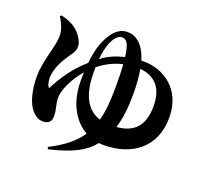

<svg xmlns="http://www.w3.org/2000/svg" viewBox="-143 -956 1285 1202"><g transform="rotate(20 500.0 -354.5)"><path d="M647 -202C667 -266 676 -341 676 -436C676 -499 671 -551 663 -595C747 -588 821 -540 821 -404C821 -252 740 -210 647 -202ZM396 -475C396 -487 396 -498 396 -509C447 -549 499 -574 553 -586C556 -546 557 -497 557 -436C557 -347 551 -273 534 -210C453 -235 396 -312 396 -475ZM399 -564C403 -606 410 -646 426 -682C443 -721 466 -742 490 -742C518 -742 538 -719 548 -632C497 -620 451 -601 420 -579ZM651 -646C621 -748 565 -785 509 -785C475 -785 433 -767 400 -710C374 -666 353 -613 344 -519C265 -450 214 -376 168 -287C156 -294 149 -323 149 -348C149 -408 184 -471 206 -503C228 -540 250 -555 249 -593C250 -624 221 -668 189 -695C167 -713 131 -731 85 -741L77 -733C92 -708 118 -665 118 -616C118 -542 70 -436 70 -329C70 -236 93 -159 122 -123C148 -91 171 -77 201 -77C240 -77 257 -98 257 -131C257 -183 241 -200 241 -251C241 -299 278 -385 339 -454C338 -436 338 -416 338 -395C338 -257 396 -150 486 -99C444 -37 381 14 286 62L291 76C442 40 522 0 578 -70C588 -69 598 -68 608 -68C801 -68 938 -174 938 -370C938 -558 801 -646 669 -646Z"/></g></svg>

Font: Noto Serif CJK JP Black
Style: Regular
Weight: 900
Designer: Ryoko NISHIZUKA 西塚涼子 (kana & ideographs); Frank Grießhammer (Latin, Greek & Cyrillic); Wenlong ZHANG 张文龙 (bopomofo); San
Foundry: Adobe Systems Incorporated
Version: Version 1.001;PS 1.001;hotconv 16.6.54;makeotf.lib2.5.65590